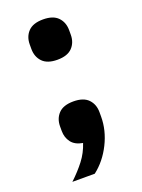

<svg xmlns="http://www.w3.org/2000/svg" viewBox="-132 -597 595 806"><g transform="rotate(-20 165.0 -194.5)"><path d="M167 -169Q212 -169 233.5 -146.5Q255 -124 255 -89V-69Q255 -8 225.5 51Q196 110 148 147H48Q83 114 108 81.5Q133 49 146 9Q111 3 95 -18.5Q79 -40 79 -69V-89Q79 -124 100.5 -146.5Q122 -169 167 -169ZM165 -356Q120 -356 98.5 -378.5Q77 -401 77 -436V-456Q77 -491 98.5 -513.5Q120 -536 165 -536Q210 -536 231.5 -513.5Q253 -491 253 -456V-436Q253 -401 231.5 -378.5Q210 -356 165 -356Z"/></g></svg>

Font: IBM Plex Sans Thai
Style: Bold
Weight: 700
Designer: Mike Abbink, Paul van der Laan, Pieter van Rosmalen, Ben Mitchell, Mark Frömberg
Foundry: Bold Monday
Version: Version 1.2